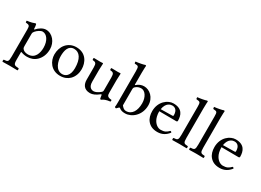

<svg xmlns="http://www.w3.org/2000/svg" viewBox="-27 -1534 3540 2605"><g transform="rotate(30 1743.0 -232.0)"><path d="M175 -331C201 -363 246.8 -393 276 -393C340 -393 395 -321 395 -208C395 -126 366 -24 254 -24C236 -24 201 -29 183 -45.1C162.9 -63.1 159 -68.9 159 -105V-287C159 -308 163.4 -316.7 175 -331ZM156 -368C154.5 -398 152.7 -423.7 148 -434C145.9 -438.6 144 -442 136 -442C108 -431 82 -422 13 -413C11 -407 13 -391 15 -385C69 -380 80 -375 80 -317V110C80 193 69 198 8 201C2 207 2 228 8 234C43 233 80 232 120 232C160 232 208 233 241 234C247 228 247 207 241 201C170 197 159 193 159 110V2C159 -11 162.8 -9.7 173 -5.5C197.5 4.4 228.4 10 260 10C316 10 366 -7 407 -46C454 -92 481 -154 481 -235C481 -341 406 -439 304 -439C257.5 -439 206.5 -408.5 167 -364C161.4 -357.7 156.5 -358.4 156 -368Z M567 -205C567 -103 635 10 777 10C841.4 10 889.8 -12.7 923.9 -46C968.7 -89.8 989 -152.7 989 -214C989 -318 932 -439 779 -439C713.2 -439 658.9 -412 622.3 -369C586 -326.4 567 -268.2 567 -205ZM764 -404C850 -404 903 -326 903 -182C903 -56 838 -25 791 -25C687 -25 653 -151 653 -228C653 -315 674 -404 764 -404Z M1247 10C1286 10 1333 -10 1382 -50C1387 -54 1396.3 -56 1397 -49C1399.5 -23.5 1408 10 1408 10C1416 13 1420.5 12.5 1427 10C1449 -8 1484 -23 1545 -30C1551 -36 1551 -51 1545 -57C1481 -62 1472 -81 1472 -130V-322C1472 -352 1476 -425 1476 -425C1476 -428 1473 -431 1468 -431C1463 -430 1448 -429 1433 -429C1401 -429 1365 -430 1331 -431C1325 -425 1325 -404 1331 -398C1380 -395 1393 -383 1393 -317V-124C1393 -105 1391 -97 1377 -85C1340 -53 1302 -37 1277 -37C1247 -37 1197 -51 1197 -140V-322C1197 -352 1201 -425 1201 -425C1201 -428 1198 -431 1193 -431C1188 -430 1173 -429 1158 -429C1126 -429 1090 -430 1056 -431C1050 -425 1050 -404 1056 -398C1104 -394 1118 -383 1118 -318V-126C1118 -57 1148 10 1247 10Z M1735 -363C1761 -386 1791 -395 1820 -395C1881 -395 1931 -321 1931 -224C1931 -110 1885 -24 1790 -24C1759 -24 1738 -46 1718 -71V-321C1718 -342 1722.1 -351.6 1735 -363ZM1728 -394C1721.7 -388.3 1718 -390 1718 -399V-583C1718 -648 1722 -688 1722 -688C1722 -695 1718 -698 1709 -698C1684 -688 1609 -674 1569 -671C1567 -663 1569 -647 1575 -641C1627 -638 1639 -643 1639 -559V-71C1639 -32 1638 -14 1635 0C1640 8 1645 12 1657 12C1663.1 6.2 1673 -3.1 1680.7 -12C1691 -24 1697 -24 1708 -14.8C1730.9 4.5 1760.7 10 1796 10C1898 10 2017 -83 2017 -242C2017 -364 1927 -439 1840 -439C1797.1 -439 1759 -422 1728 -394Z M2188 -282C2207 -395 2277 -404 2301 -404C2339 -404 2384 -383 2384 -299C2384 -290 2380 -285.2 2369 -285ZM2450 -93C2413 -55 2384 -39 2326 -39C2290 -39 2248 -60 2217 -111C2197 -144 2185 -190 2185 -248L2451 -246C2463 -246 2470 -252 2470 -263C2470 -347 2440 -437 2301 -437C2214 -437 2101 -354 2101 -202C2101 -146 2115 -92 2148 -54C2182 -14 2229 10 2301 10C2377 10 2431 -25 2471 -77C2468 -87 2462 -92 2450 -93Z M2606 -122C2606 -39 2595 -34 2534 -31C2528 -25 2528 -4 2534 2C2569 1 2606 0 2646 0C2686 0 2724 1 2757 2C2763 -4 2763 -25 2757 -31C2696 -34 2685 -39 2685 -122V-583C2685 -648 2689 -688 2689 -688C2689 -695 2685 -698 2676 -698C2651 -688 2576 -674 2536 -671C2534 -663 2536 -647 2542 -641C2600 -637 2606 -634 2606 -559Z M2870 -122C2870 -39 2859 -34 2798 -31C2792 -25 2792 -4 2798 2C2833 1 2870 0 2910 0C2950 0 2988 1 3021 2C3027 -4 3027 -25 3021 -31C2960 -34 2949 -39 2949 -122V-583C2949 -648 2953 -688 2953 -688C2953 -695 2949 -698 2940 -698C2915 -688 2840 -674 2800 -671C2798 -663 2800 -647 2806 -641C2864 -637 2870 -634 2870 -559Z M3163 -282C3182 -395 3252 -404 3276 -404C3314 -404 3359 -383 3359 -299C3359 -290 3355 -285.2 3344 -285ZM3425 -93C3388 -55 3359 -39 3301 -39C3265 -39 3223 -60 3192 -111C3172 -144 3160 -190 3160 -248L3426 -246C3438 -246 3445 -252 3445 -263C3445 -347 3415 -437 3276 -437C3189 -437 3076 -354 3076 -202C3076 -146 3090 -92 3123 -54C3157 -14 3204 10 3276 10C3352 10 3406 -25 3446 -77C3443 -87 3437 -92 3425 -93Z"/></g></svg>

Font: Libertinus Serif
Style: Regular
Weight: 400
Designer: Philipp H. Poll
Foundry: Khaled Hosny
Version: Version 6.2